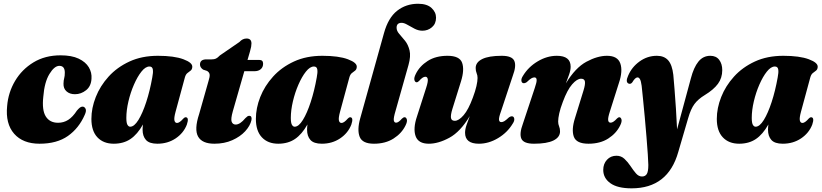

<svg xmlns="http://www.w3.org/2000/svg" viewBox="-20 -755 4376 1022"><path d="M296 -404.5Q269.5 -404.5 243 -361Q216.5 -317.5 210.5 -240.5Q202.5 -168.5 223.8 -135Q245 -101.5 289 -101.5Q319 -101.5 343.2 -117Q367.5 -132.5 389.5 -166.5Q398.5 -177 405.2 -182.2Q412 -187.5 420 -187.5Q430 -187 435.5 -176Q441 -165 431 -143.5Q400 -72.5 341.5 -31.2Q283 10 190.5 10Q102 10 55.2 -43.2Q8.5 -96.5 18 -191Q24 -263 60.2 -324.2Q96.5 -385.5 158.2 -423Q220 -460.5 302.5 -460.5Q361.5 -460.5 398.8 -442.8Q436 -425 452.8 -396.8Q469.5 -368.5 467 -336.5Q465 -296 438.2 -274.8Q411.5 -253.5 379 -253.5Q351 -253.5 334 -268.8Q317 -284 318 -310Q318.5 -328.5 321.8 -339.2Q325 -350 325 -368.5Q325 -404.5 296 -404.5Z M914.5 -160Q905.5 -127 908.5 -113.8Q911.5 -100.5 922.5 -100.5Q935.5 -100.5 956 -124Q963 -131 967.5 -131Q988 -131 974.5 -91.5Q957 -46.5 914.8 -18.2Q872.5 10 817.5 10Q775 10 757 -10Q739 -30 739 -64.5Q739 -76.5 741 -92.5Q711.5 -40 674.5 -15Q637.5 10 585.5 10Q530.5 10 498.5 -24Q466.5 -58 466.5 -122Q466.5 -179.5 489.8 -238.5Q513 -297.5 558 -347.2Q603 -397 669 -427.5Q735 -458 820.5 -458Q907 -458 956.5 -439.5Q1006 -421 1003.5 -398Q1002.5 -385 994.5 -379Q986.5 -373 977.5 -366Q968.5 -359 964 -342.5ZM652.5 -127.5Q652.5 -100.5 658.5 -90.5Q664.5 -80.5 673 -80.5Q694.5 -80.5 716.8 -116.5Q739 -152.5 758.5 -212.2Q778 -272 790.5 -342.5Q796 -369.5 793.5 -385.2Q791 -401 775.5 -401Q754.5 -401 733 -374Q711.5 -347 693 -304.5Q674.5 -262 663.5 -215Q652.5 -168 652.5 -127.5Z M1082 -377.5 1061 -384.5Q1044.5 -396 1044.5 -411.5Q1044.5 -439 1079 -439H1107Q1120.5 -439 1129.2 -443Q1138 -447 1150.5 -460L1254.5 -531.5Q1271 -550 1292.5 -550Q1318.5 -550 1318.5 -523.5Q1318.5 -516 1316.8 -506Q1315 -496 1310.5 -480.5L1297.5 -436H1360.5Q1380.5 -436 1380.5 -416Q1380.5 -397.5 1368 -386.8Q1355.5 -376 1335 -376H1280.5L1219.5 -163.5Q1207.5 -121.5 1213.2 -106.8Q1219 -92 1234.5 -92Q1258 -92 1286 -126Q1293.5 -133.5 1297.5 -136Q1301.5 -138.5 1306.5 -138.5Q1322.5 -138.5 1318.5 -115.5Q1311.5 -85 1285 -56.2Q1258.5 -27.5 1216.5 -8.8Q1174.5 10 1121 10Q1056 10 1034.5 -28Q1013 -66 1040 -148L1090 -324Q1097.5 -347 1095.8 -358.8Q1094 -370.5 1082 -377.5Z M1790 -160Q1781 -127 1784 -113.8Q1787 -100.5 1798 -100.5Q1811 -100.5 1831.5 -124Q1838.5 -131 1843 -131Q1863.5 -131 1850 -91.5Q1832.5 -46.5 1790.2 -18.2Q1748 10 1693 10Q1650.5 10 1632.5 -10Q1614.5 -30 1614.5 -64.5Q1614.5 -76.5 1616.5 -92.5Q1587 -40 1550 -15Q1513 10 1461 10Q1406 10 1374 -24Q1342 -58 1342 -122Q1342 -179.5 1365.2 -238.5Q1388.5 -297.5 1433.5 -347.2Q1478.5 -397 1544.5 -427.5Q1610.5 -458 1696 -458Q1782.5 -458 1832 -439.5Q1881.5 -421 1879 -398Q1878 -385 1870 -379Q1862 -373 1853 -366Q1844 -359 1839.5 -342.5ZM1528 -127.5Q1528 -100.5 1534 -90.5Q1540 -80.5 1548.5 -80.5Q1570 -80.5 1592.2 -116.5Q1614.5 -152.5 1634 -212.2Q1653.5 -272 1666 -342.5Q1671.5 -369.5 1669 -385.2Q1666.5 -401 1651 -401Q1630 -401 1608.5 -374Q1587 -347 1568.5 -304.5Q1550 -262 1539 -215Q1528 -168 1528 -127.5Z M2205.5 -735Q2252.5 -735 2276.8 -712.8Q2301 -690.5 2301 -661Q2301 -628.5 2279.2 -610Q2257.5 -591.5 2228.5 -591.5Q2207.5 -591.5 2187 -602Q2166.5 -612.5 2148.8 -623Q2131 -633.5 2118 -633.5Q2091 -633.5 2091 -607.5Q2091 -590.5 2105.2 -574.5Q2119.5 -558.5 2136 -538Q2152.5 -517.5 2160 -486.8Q2167.5 -456 2154.5 -409.5L2085.5 -165Q2074 -126.5 2076.2 -114.2Q2078.5 -102 2088.5 -102Q2101 -102 2119.5 -123.5Q2127.5 -131 2133.5 -131Q2142 -131 2145.5 -119.5Q2149 -108 2138.5 -87Q2118 -45 2074.8 -17.5Q2031.5 10 1970.5 10Q1909 10 1894.5 -26.8Q1880 -63.5 1897.5 -125.5L2024 -579Q2046.5 -660.5 2094 -697.8Q2141.5 -735 2205.5 -735Z M2704 -136Q2715 -136 2717.2 -124Q2719.5 -112 2709.5 -97.5Q2681 -49.5 2631.2 -19.8Q2581.5 10 2529 10Q2455.5 10 2455.5 -48.5Q2455.5 -67 2463.5 -90.2Q2471.5 -113.5 2480.5 -137Q2430.5 -53.5 2372 -21.8Q2313.5 10 2262.5 10Q2206.5 10 2192.2 -30.5Q2178 -71 2199.5 -135L2248.5 -288Q2259 -320 2257 -333.2Q2255 -346.5 2244 -346.5Q2230 -346.5 2210.5 -324Q2203.5 -317 2198 -317Q2189.5 -317 2186 -328.5Q2182.5 -340 2193 -361Q2213.5 -403 2256.5 -430.5Q2299.5 -458 2362 -458Q2426.5 -458 2439.8 -420.8Q2453 -383.5 2434 -322.5L2388 -175Q2378 -142.5 2380.5 -127.2Q2383 -112 2401 -112Q2422 -112 2447.8 -141.8Q2473.5 -171.5 2497 -235.5Q2510 -270 2516 -296.5Q2522 -323 2522 -340Q2522 -354 2517 -365.5Q2512 -377 2512 -393Q2512 -423.5 2547 -440.8Q2582 -458 2650.5 -458Q2705.5 -458 2717.5 -431.2Q2729.5 -404.5 2709.5 -351.5L2646.5 -161.5Q2635 -130 2636.2 -117.5Q2637.5 -105 2648.5 -105Q2656 -105 2664.8 -110.2Q2673.5 -115.5 2689.5 -130.5Q2697.5 -136 2704 -136Z M2769 -312Q2757.5 -312 2755.5 -324Q2753.5 -336 2763.5 -351Q2792 -398.5 2841.8 -428.2Q2891.5 -458 2944 -458Q3017.5 -458 3017.5 -400Q3017.5 -381 3009.2 -357.8Q3001 -334.5 2992 -311Q3042.5 -394.5 3101.2 -426.2Q3160 -458 3211 -458Q3267.5 -458 3281.8 -417.5Q3296 -377 3274.5 -313.5L3226 -160.5Q3215.5 -128 3217.2 -115Q3219 -102 3230.5 -102Q3244 -102 3264 -124Q3271 -131 3276 -131Q3284.5 -131 3288 -119.5Q3291.5 -108 3281 -87Q3260.5 -45 3217.5 -17.5Q3174.5 10 3112.5 10Q3048 10 3034.5 -27.2Q3021 -64.5 3040.5 -126L3086 -273.5Q3096 -306 3093.5 -321Q3091 -336 3073 -336Q3051.5 -336 3025.5 -306.2Q2999.5 -276.5 2976 -213Q2962.5 -178 2956.8 -151.5Q2951 -125 2951 -108.5Q2951 -94 2956 -82.5Q2961 -71 2961 -55.5Q2961 -24.5 2926 -7.2Q2891 10 2822.5 10Q2767 10 2755.2 -16.8Q2743.5 -43.5 2763.5 -97L2826.5 -286.5Q2837.5 -318 2836.5 -330.5Q2835.5 -343 2824.5 -343Q2817 -343 2808 -337.8Q2799 -332.5 2783.5 -317.5Q2775 -312 2769 -312Z M3657.5 -338Q3672.5 -396 3697.5 -427Q3722.5 -458 3761 -458Q3792 -458 3808.2 -436.5Q3824.5 -415 3824.5 -381.5Q3824.5 -340 3801.5 -308.8Q3778.5 -277.5 3731.5 -249Q3696 -227.5 3676.5 -201.2Q3657 -175 3643 -126L3590.5 53.5Q3536 247.5 3342 247.5Q3267 247.5 3229 220.2Q3191 193 3191 149.5Q3191 117 3210.8 95.5Q3230.5 74 3261.5 74Q3286.5 74 3304.2 90.8Q3322 107.5 3336.5 129.5Q3351 151.5 3365.2 168Q3379.5 184.5 3397.5 184.5Q3414 184.5 3422.5 171.8Q3431 159 3431 123Q3431 107 3428.2 66.8Q3425.5 26.5 3421.2 -26Q3417 -78.5 3412 -132.2Q3407 -186 3402.5 -230.5Q3398 -275 3395.5 -298Q3392 -324 3386.5 -333.5Q3381 -343 3373.5 -343Q3361 -343 3345.5 -316.5Q3336.5 -305 3325 -310.5Q3308.5 -319 3323.5 -352Q3342.5 -397.5 3384.2 -427.8Q3426 -458 3476.5 -458Q3515.5 -458 3536.8 -433.8Q3558 -409.5 3564 -356.5Q3566.5 -327.5 3570.5 -279.8Q3574.5 -232 3578 -176Q3581.5 -120 3584 -66.5Z M4243.5 -160Q4234.5 -127 4237.5 -113.8Q4240.5 -100.5 4251.5 -100.5Q4264.5 -100.5 4285 -124Q4292 -131 4296.5 -131Q4317 -131 4303.5 -91.5Q4286 -46.5 4243.8 -18.2Q4201.5 10 4146.5 10Q4104 10 4086 -10Q4068 -30 4068 -64.5Q4068 -76.5 4070 -92.5Q4040.5 -40 4003.5 -15Q3966.5 10 3914.5 10Q3859.5 10 3827.5 -24Q3795.5 -58 3795.5 -122Q3795.5 -179.5 3818.8 -238.5Q3842 -297.5 3887 -347.2Q3932 -397 3998 -427.5Q4064 -458 4149.5 -458Q4236 -458 4285.5 -439.5Q4335 -421 4332.5 -398Q4331.5 -385 4323.5 -379Q4315.5 -373 4306.5 -366Q4297.5 -359 4293 -342.5ZM3981.5 -127.5Q3981.5 -100.5 3987.5 -90.5Q3993.5 -80.5 4002 -80.5Q4023.5 -80.5 4045.8 -116.5Q4068 -152.5 4087.5 -212.2Q4107 -272 4119.5 -342.5Q4125 -369.5 4122.5 -385.2Q4120 -401 4104.5 -401Q4083.5 -401 4062 -374Q4040.5 -347 4022 -304.5Q4003.5 -262 3992.5 -215Q3981.5 -168 3981.5 -127.5Z"/></svg>

Font: Fraunces 144pt Soft Black
Style: Italic
Weight: 900
Italic angle: -16°
Version: Version 1.000;[b76b70a41]